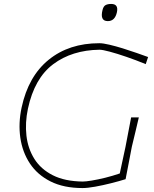

<svg xmlns="http://www.w3.org/2000/svg" viewBox="-20 -944 778 973"><path d="M398.5 9Q303 9 236.2 -24.5Q169.5 -58 131.5 -115.5Q93.5 -173 83 -246.2Q72.5 -319.5 89.5 -399Q123.5 -557.5 226.8 -641.2Q330 -725 483.5 -725Q502.5 -725 534.2 -717.5Q566 -710 602.5 -698.8Q639 -687.5 673 -675.5Q707 -663.5 730.5 -655L718.5 -619Q668.5 -639.5 620.5 -656Q572.5 -672.5 536 -682.2Q499.5 -692 484.5 -692Q345 -690 249.8 -618.8Q154.5 -547.5 121.5 -393Q106.5 -322 114 -256.5Q121.5 -191 154.2 -138.8Q187 -86.5 247.8 -55.8Q308.5 -25 399.5 -24Q414.5 -24 445 -29Q475.5 -34 513 -43.2Q550.5 -52.5 587 -65Q595 -102 602 -135Q609 -168 616 -200Q624.5 -245 631.2 -279.5Q638 -314 644.5 -349H683.5Q675.5 -314 667.2 -279.8Q659 -245.5 648 -200Q641 -163 633.5 -124Q626 -85 616.5 -36Q584.5 -26 543 -15.5Q501.5 -5 462.5 2Q423.5 9 398.5 9ZM526.5 -837Q485.5 -837 499.5 -893Q504 -912 514.8 -918Q525.5 -924 543.5 -924Q581.5 -924 572.5 -882Q562.5 -837 526.5 -837Z"/></svg>

Font: Commissioner Loud Thin
Style: Italic
Weight: 100
Italic angle: -12°
Designer: Kostas Bartsokas
Foundry: Kostas Bartsokas
Version: Version 1.000; ttfautohint (v1.8.3)